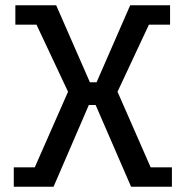

<svg xmlns="http://www.w3.org/2000/svg" viewBox="-20 -710 705 730"><path d="M32.4 0V-73.8H112.2L251.4 -390L251.2 -334.6L118.8 -616.2H38.4V-690H193.6L321.8 -397.2H347.2L475 -690H626.6V-616.2H546.2L414.4 -334.6L414.2 -390L552.8 -73.8H633.6V0H478.4L343.6 -310.8H317.8L183.6 0Z"/></svg>

Font: Mozilla Headline ExtraLight
Style: Regular
Weight: 200
Designer: Studio DRAMA
Foundry: Studio DRAMA
Version: Version 1.000